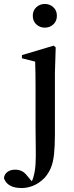

<svg xmlns="http://www.w3.org/2000/svg" viewBox="-85 -699 375 972"><path d="M24 253Q1 253 -17 247.5Q-35 242 -47 231Q-59 220 -65 203Q-63 183 -47.5 171.5Q-32 160 -9 160Q10 160 25 167Q40 174 56 195L85 230V236H67V227Q74 222 78 214.5Q82 207 85 194Q93 166 95 130Q97 94 96 49.5Q95 5 95 -50V-251Q95 -296 94.5 -325.5Q94 -355 93 -387L26 -404V-420L187 -468L197 -459L193 -330V-19Q193 41 188.5 82.5Q184 124 172 152Q160 180 140 202Q113 229 83.5 241Q54 253 24 253ZM142 -559Q117 -559 99 -575.5Q81 -592 81 -619Q81 -646 99 -662.5Q117 -679 142 -679Q167 -679 185 -662.5Q203 -646 203 -619Q203 -592 185 -575.5Q167 -559 142 -559Z"/></svg>

Font: Source Serif 4 60pt SemiBold
Style: Regular
Weight: 600
Version: Version 4.004;hotconv 1.0.116;makeotfexe 2.5.65601